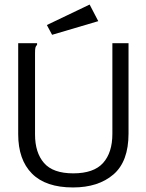

<svg xmlns="http://www.w3.org/2000/svg" viewBox="-20 -813 640 844"><path d="M301 11Q181 11 120.5 -50Q60 -111 60 -223V-623H143V-616Q137 -610 135.5 -603Q134 -596 134 -579V-222Q134 -142 173.5 -96.5Q213 -51 302 -51Q392 -51 433 -96.5Q474 -142 474 -225V-623H545V-226Q545 -103 478.5 -46Q412 11 301 11ZM209 -660 186 -703 374 -793 412 -720Z"/></svg>

Font: Inconsolata Expanded
Style: Regular
Weight: 400
Width: 7
Monospace: yes
Designer: Raph Levien, Cyreal, Brenton Simpson
Foundry: Raph Levien, Cyreal, Google
Version: Version 3.000; ttfautohint (v1.8.2.53-6de2)